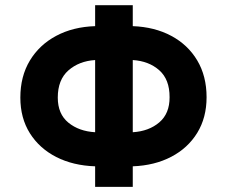

<svg xmlns="http://www.w3.org/2000/svg" viewBox="-20 -732 889 752"><path d="M500 -711.6V-629.6Q585.6 -626.4 650.7 -591.6Q715.9 -556.8 752.5 -495.4Q789.1 -433.9 789.1 -351.2Q789.1 -271.3 752.5 -211.6Q715.9 -152 650.7 -117.9Q585.6 -83.8 500 -80.6V0H352.6V-80.6Q266.3 -83.5 200.5 -117Q134.6 -150.6 97.1 -210Q59.7 -269.5 59.7 -349.8Q59.7 -432.9 96.9 -494.7Q134.2 -556.5 200.1 -591.6Q266 -626.8 352.6 -629.6V-711.6ZM352.6 -496.8Q289.8 -492.9 248 -456.3Q206.3 -419.7 206.3 -349.8Q206.3 -285.5 247.9 -251.6Q289.4 -217.7 352.6 -214.1ZM500 -496.8V-214.1Q563.2 -218 603.9 -252.7Q644.5 -287.3 644.2 -351.2Q644.5 -420.8 603.7 -456.9Q562.9 -492.9 500 -496.8Z"/></svg>

Font: Inter UI
Style: Bold
Weight: 700
Designer: Rasmus Andersson
Foundry: rsms
Version: 3.2;8d6f07862